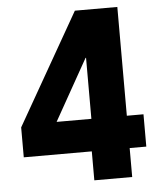

<svg xmlns="http://www.w3.org/2000/svg" viewBox="-51 -749 652 793"><g transform="rotate(-5 274.5 -352.5)"><path d="M308 0V-120H26V-244L289 -705H465V-254H534V-120H465V0ZM318 -254V-507H316L166 -240L156 -254Z"/></g></svg>

Font: Nunito Sans 7pt SemiCondensed Black
Style: Regular
Weight: 900
Width: 4
Designer: Vernon Adams
Foundry: Vernon Adams
Version: Version 3.101;gftools[0.9.27]